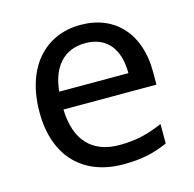

<svg xmlns="http://www.w3.org/2000/svg" viewBox="-87 -634 738 732"><g transform="rotate(-15 282.0 -268.0)"><path d="M313 10C386 10 434 -1 489 -25V-102C433 -78 385 -65 317 -65C210 -65 149 -130 146 -251H513V-304C513 -450 429 -546 292 -546C150 -546 55 -440 55 -264C55 -85 160 10 313 10ZM148 -321C157 -417 207 -474 291 -474C380 -474 421 -412 421 -321Z"/></g></svg>

Font: Noto Sans Math
Style: Regular
Weight: 400
Designer: Monotype Design Team, Delve Withrington, Jeff Kellem
Foundry: Monotype Imaging Inc., Delve Fonts LLC
Version: Version 3.000